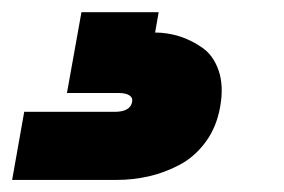

<svg xmlns="http://www.w3.org/2000/svg" viewBox="-108 -27 471 318"><path d="M154.8 -6.8 148.9 26.9Q168.9 26.9 188.7 33Q208.5 39.1 227.1 52Q245.6 64.9 254.2 90.1Q262.7 115.2 256.8 148.9Q251 183.1 232.7 208Q214.4 232.9 189.2 246.1Q164.1 259.3 138.2 265.1Q112.3 271 85 271H-87.9L-67.9 158.2H82Q107.4 158.2 110.8 142.1Q112.3 134.8 106.2 130.9Q100.1 127 87.9 127H2.9L26.9 -6.8Z"/></svg>

Font: SVN-Poppins Black
Style: Italic
Weight: 900
Italic angle: -10°
Designer: Ninad Kale (Devanagari), Jonny Pinhorn (Latin)
Foundry: Indian Type Foundry
Version: Version 3.002 2017